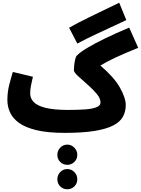

<svg xmlns="http://www.w3.org/2000/svg" viewBox="-20 -952 1032 1406"><path d="M454 21Q328 21 246 1Q164 -19 118 -53Q72 -87 53 -130Q34 -173 34 -219Q34 -278 48 -332.5Q62 -387 74 -425L221 -390Q214 -359 207.5 -328Q201 -297 201 -268Q201 -232 226.5 -205Q252 -178 313 -162.5Q374 -147 480 -147Q546 -147 599.5 -150.5Q653 -154 684.5 -166Q716 -178 716 -201Q716 -231 690.5 -262Q665 -293 634 -321Q586 -364 553.5 -393Q521 -422 521 -438Q521 -453 523.5 -475Q526 -497 530.5 -517Q535 -537 542 -544Q565 -569 619.5 -601.5Q674 -634 752.5 -672Q831 -710 926 -750L992 -602Q886 -559 821.5 -528.5Q757 -498 715 -472Q816 -386 858.5 -310Q901 -234 901 -183Q901 -135 880 -97Q859 -59 808.5 -33Q758 -7 671.5 7Q585 21 454 21ZM546 -633 486 -749Q542 -781 635 -826.5Q728 -872 853 -932L905 -805Q776 -745 690.5 -705Q605 -665 546 -633ZM473 255Q442 255 421 234Q400 213 400 182Q400 152 421 129.5Q442 107 473 107Q503 107 524.5 129.5Q546 152 546 182Q546 213 524.5 234Q503 255 473 255ZM473 434Q442 434 421 413Q400 392 400 361Q400 330 421 308Q442 286 473 286Q503 286 524.5 308Q546 330 546 361Q546 392 524.5 413Q503 434 473 434Z"/></svg>

Font: Noto Sans Arabic Blk
Style: Regular
Weight: 900
Designer: Monotype Design Team, Nadine Chahine, Nizar Qandah and Khaled Hosny
Foundry: Monotype Imaging Inc.
Version: Version 2.012; ttfautohint (v1.8.4.7-5d5b)